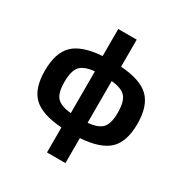

<svg xmlns="http://www.w3.org/2000/svg" viewBox="-200 -855 1147 1199"><g transform="rotate(30 374.0 -255.0)"><path d="M440 -700V-505Q584 -495 645.5 -435Q707 -375 707 -246Q707 -118 645.5 -59Q584 0 440 10V190H307V10Q163 0 101.5 -59Q40 -118 40 -246Q40 -375 101.5 -435Q163 -495 307 -505V-700ZM313 -97V-398Q238 -391 209.5 -358Q181 -325 181 -246Q181 -168 209.5 -136Q238 -104 313 -97ZM434 -398V-97Q509 -104 537.5 -136Q566 -168 566 -246Q566 -325 537.5 -358Q509 -391 434 -398Z"/></g></svg>

Font: Exo 2.0
Style: Bold
Weight: 700
Designer: Natanael Gama
Version: Version 1.001;PS 001.001;hotconv 1.0.70;makeotf.lib2.5.58329